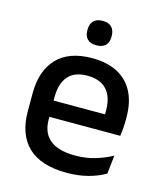

<svg xmlns="http://www.w3.org/2000/svg" viewBox="-104 -750 715 840"><g transform="rotate(15 253.0 -330.5)"><path d="M276.5 11.5Q159.5 11.5 101.2 -44.2Q43 -100 43 -205V-285Q43 -388.5 97.2 -445.2Q151.5 -502 255.5 -502Q326 -502 373 -476.2Q420 -450.5 443.5 -403.5Q467 -356.5 467 -292V-273.5Q467 -256.5 465.5 -239Q464 -221.5 461.5 -205.5H371.5Q372.5 -231.5 372.8 -254.5Q373 -277.5 373 -296.5Q373 -337 360 -365Q347 -393 321 -407.8Q295 -422.5 255.5 -422.5Q197 -422.5 168.5 -389.2Q140 -356 140 -294.5V-248.5L140.5 -237V-193.5Q140.5 -166 148.8 -143.5Q157 -121 175.2 -104.8Q193.5 -88.5 222.5 -79.8Q251.5 -71 293 -71Q340 -71 381.2 -83Q422.5 -95 459 -115L450 -31.5Q417 -12 373.2 -0.2Q329.5 11.5 276.5 11.5ZM95 -205.5V-279H441.5V-205.5ZM257.5 -561Q230 -561 216.5 -575Q203 -589 203 -614.5V-617.5Q203 -642.5 216.5 -657Q230 -671.5 257.5 -671.5Q285.5 -671.5 299 -657Q312.5 -642.5 312.5 -617.5V-614.5Q312.5 -589 299 -575Q285.5 -561 257.5 -561Z"/></g></svg>

Font: Anek Latin Medium
Style: Regular
Weight: 500
Designer: Yesha Goshar
Foundry: Ek Type
Version: Version 1.003